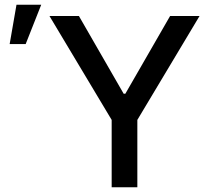

<svg xmlns="http://www.w3.org/2000/svg" viewBox="-20 -795 907 815"><path d="M505 -397H512L702 -727H827L563 -286V0H454V-286L190 -727H315ZM155 -775 89 -608H21L50 -775Z"/></svg>

Font: Sinter Medium
Style: Regular
Weight: 500
Foundry: Adobe & rsms
Version: Version 1.000